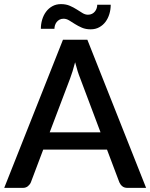

<svg xmlns="http://www.w3.org/2000/svg" viewBox="-22 -913 730 933"><path d="M219.5 -270H466.5L367.5 -533Q361.5 -547.5 355.2 -567.5Q349 -587.5 343 -610.5Q337 -587 330.8 -567.2Q324.5 -547.5 319 -532.5ZM688 0H597.5Q582 0 572.5 -7.8Q563 -15.5 558 -27L498 -186H188L128 -27Q124 -17 114 -8.5Q104 0 89 0H-1.5L284 -720H402.5ZM405.5 -841.5Q417 -841.5 425.5 -846Q434 -850.5 439.5 -857.5Q445 -864.5 447.8 -873Q450.5 -881.5 450.5 -890H516Q516 -866.5 509.5 -845Q503 -823.5 490.8 -807Q478.5 -790.5 460.2 -780.5Q442 -770.5 418.5 -770.5Q394.5 -770.5 376 -778.5Q357.5 -786.5 342.2 -796.2Q327 -806 313.8 -814Q300.5 -822 287 -822Q275.5 -822 267.2 -817.5Q259 -813 253.5 -806Q248 -799 245.2 -790.2Q242.5 -781.5 242.5 -773H176.5Q176.5 -796 183 -817.8Q189.5 -839.5 202 -856.2Q214.5 -873 232.8 -883Q251 -893 274.5 -893Q298.5 -893 317 -885Q335.5 -877 350.8 -867.2Q366 -857.5 379 -849.5Q392 -841.5 405.5 -841.5Z"/></svg>

Font: Lato
Style: Regular
Weight: 600
Designer: Lukasz Dziedzic
Foundry: tyPoland Lukasz Dziedzic
Version: Version 2.006; 2014-01-15; ttfautohint (v1.4.1)